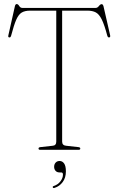

<svg xmlns="http://www.w3.org/2000/svg" viewBox="-20 -739 584 947"><path d="M90 -700H452.5Q460.5 -700 467.8 -709.2Q475 -718.5 481.5 -718.5Q487.5 -718.5 490.5 -708L523 -566Q525.5 -555 519 -554.5Q512 -553 509 -563.5Q495 -616.5 482 -642.8Q469 -669 452.5 -677.8Q436 -686.5 411.5 -686.5H286.5V-40.5Q286.5 -21.5 307 -20L366 -13.5Q376 -12.5 376 -6.5Q376 0 367.5 0H178.5Q170 0 170 -6.5Q170 -12.5 180 -13.5L239 -20Q257.5 -21 257.5 -40.5V-686.5H128.5Q103.5 -686.5 87.8 -677.5Q72 -668.5 60.2 -642Q48.5 -615.5 35 -563.5Q32 -553 25.5 -554.5Q18.5 -555 21.5 -566L53.5 -708.5Q56 -719 62.5 -719Q69 -719 74.8 -709.5Q80.5 -700 90 -700ZM274 111.5Q261 111.5 254 103.5Q247 95.5 247 84Q247 71 254.5 63Q262 55 274 55Q287.5 55 296.2 67.2Q305 79.5 305 106.5Q305 138 289.2 159Q273.5 180 249.5 187.5Q242.5 190 240.5 185.5Q238.5 180.5 245 178.5Q266 171.5 278.2 155.2Q290.5 139 290.5 122Q290.5 111.5 282 111.5Z"/></svg>

Font: Fraunces 144pt S050 Thin
Style: Regular
Weight: 100
Version: Version 1.000; ttfautohint (v1.8.3)